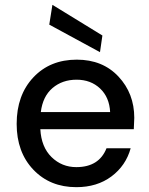

<svg xmlns="http://www.w3.org/2000/svg" viewBox="-20 -763 619 795"><path d="M296 12Q187 12 118 -60.5Q49 -133 49 -250Q49 -369 118 -442.5Q187 -516 298 -516Q405 -516 470.5 -446Q536 -376 536 -275L534 -228H147Q151 -154 193.5 -112.5Q236 -71 296 -71Q390 -71 421 -149H521Q501 -77 441.5 -32.5Q382 12 296 12ZM394 -547 184 -661 197 -743 404 -616ZM149 -299H436Q433 -360 394.5 -396.5Q356 -433 297 -433Q238 -433 197.5 -398.5Q157 -364 149 -299Z"/></svg>

Font: AWOL-DM Medium
Style: Regular
Weight: 500
Designer: Colophon Foundry, Jonny Pinhorn, Mikhail Sharanda
Foundry: Colophon Foundry
Version: Version 1.000;Glyphs 3.2.3 (3260)